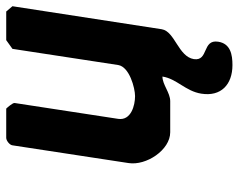

<svg xmlns="http://www.w3.org/2000/svg" viewBox="-95 -465 767 617"><g transform="rotate(-90 288.5 -156.5)"><path d="M248 -520H154C145 -520 131 -509 130 -500L73 -127C64 -70 115 7 172 7H272C299 7 325 -18 351 -18C344 28 304 56 296 107C286 170 325 207 388 207C421 207 457 201 463 161C471 109 400 131 407 83C415 33 496 22 503 -20L577 -500L560 -520H468L440 -500L388 -160C382 -124 314 -106 288 -106C258 -106 209 -119 215 -160L266 -493C267 -499 251 -517 248 -520Z"/></g></svg>

Font: Asimov Print
Style: CIt
Weight: 500
Designer: Google
Version: Version 2.000980: 2014